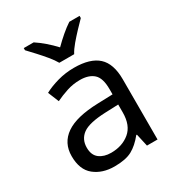

<svg xmlns="http://www.w3.org/2000/svg" viewBox="-184 -882 928 1007"><g transform="rotate(-30 280.5 -378.0)"><path d="M288 -545Q386 -545 433 -502Q480 -459 480 -365V0H416L399 -76H395Q360 -32 321.5 -11Q283 10 215 10Q142 10 94 -28.5Q46 -67 46 -149Q46 -229 109 -272.5Q172 -316 303 -320L394 -323V-355Q394 -422 365 -448Q336 -474 283 -474Q241 -474 203 -461.5Q165 -449 132 -433L105 -499Q140 -518 188 -531.5Q236 -545 288 -545ZM393 -262 314 -259Q214 -255 175.5 -227Q137 -199 137 -148Q137 -103 164.5 -82Q192 -61 235 -61Q303 -61 348 -98.5Q393 -136 393 -214ZM235 -606Q222 -629 200 -655.5Q178 -682 154 -708Q130 -734 112 -753V-766H172Q198 -749 226 -725Q254 -701 279 -674Q306 -701 334 -725Q362 -749 388 -766H450V-753Q431 -734 406.5 -708Q382 -682 359.5 -655.5Q337 -629 325 -606Z"/></g></svg>

Font: Noto IKEA Simplified Chinese
Style: Regular
Weight: 400
Designer: Monotype Design Team
Foundry: Monotype Imaging Inc.
Version: Version 1.100